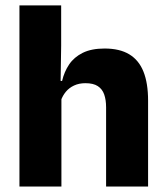

<svg xmlns="http://www.w3.org/2000/svg" viewBox="-20 -680 606 700"><path d="M366.8 0V-288.8Q366.8 -315.9 359.9 -335.6Q352.9 -355.4 336.6 -366Q320.3 -376.7 291.5 -376.7Q267.9 -376.7 249.9 -368.2Q232 -359.8 220.2 -345.6Q208.4 -331.4 202.1 -313.5L171.1 -385H206.4Q214.2 -418.5 232.1 -445.1Q250.1 -471.7 281.7 -487.4Q313.3 -503.1 361.4 -503.1Q416.4 -503.1 451.4 -481.9Q486.4 -460.7 503.1 -418.7Q519.9 -376.6 519.9 -313.3V0ZM50.9 0V-660.3H203V-513.3L200.5 -351.4L203.9 -339.5V0Z"/></svg>

Font: Anek Gujarati Medium
Style: Regular
Weight: 500
Designer: Mrunmayee Ghaisas (Gujarati), Yesha Goshar (Latin)
Foundry: Ek Type
Version: Version 1.003